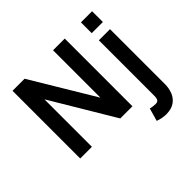

<svg xmlns="http://www.w3.org/2000/svg" viewBox="-210 -952 1417 1417"><g transform="rotate(-45 499.0 -243.0)"><path d="M635.5 0H508.5L212.5 -495.5V0H90.5V-706.5H216.5L513.5 -212V-706.5H635.5ZM921 -594H804.5V-706.5H921ZM770.5 219Q730 219 686 203L714.5 102.5Q744.5 109.5 769 109.5Q788 109.5 796.2 98.2Q804.5 87 804.5 60V-519.5H921V53Q921 98.5 905.5 136.2Q890 174 856.8 196.5Q823.5 219 770.5 219Z"/></g></svg>

Font: Acari Sans
Style: Bold
Weight: 700
Designer: Alfredo Marco Pradil and Stefan Peev (font) & Cristiano Sobral (main changes)
Foundry: Alfredo Marco Pradil and Stefan Peev (font) & Cristiano Sobral (main changes)
Version: Version 1.063; ttfautohint (v1.8.3)